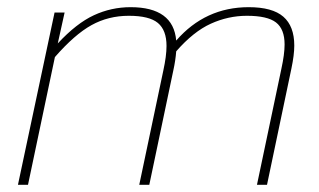

<svg xmlns="http://www.w3.org/2000/svg" viewBox="-20 -515 889 535"><path d="M132 -480H160L141 -394Q193 -450 241.5 -472.5Q290 -495 344 -495Q463 -495 471 -402Q552 -495 673 -495Q739 -495 769.5 -468.5Q800 -442 800 -388Q800 -362 792 -324L724 0H696L764 -323Q773 -364 773 -391Q773 -434 749 -452.5Q725 -471 668 -471Q616 -471 567.5 -449Q519 -427 471 -372Q469 -346 463 -319L396 0H368L435 -318Q444 -359 444 -387Q444 -431 420 -451Q396 -471 339 -471Q282 -471 235 -445Q188 -419 133 -356L58 0H30Z"/></svg>

Font: Prompt Thin
Style: Italic
Weight: 250
Italic angle: -12°
Designer: Katatrad Team
Foundry: CadsonDemak
Version: Version 1.001